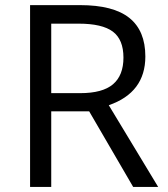

<svg xmlns="http://www.w3.org/2000/svg" viewBox="-20 -734 658 754"><path d="M181.2 -296.9V0H98.1V-713.9H293.9Q425.3 -713.9 488 -663.6Q550.8 -613.3 550.8 -512.2Q550.8 -370.6 407.2 -320.8L601.1 0H502.9L330.1 -296.9ZM181.2 -368.2H294.9Q382.8 -368.2 423.8 -403.1Q464.8 -438 464.8 -507.8Q464.8 -578.6 423.1 -609.9Q381.3 -641.1 289.1 -641.1H181.2Z"/></svg>

Font: f0_52653 
Style: Regular
Weight: 400
Foundry: Ascender Corporation
Version: Version 1.10